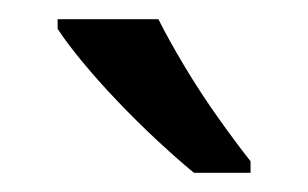

<svg xmlns="http://www.w3.org/2000/svg" viewBox="-20 -786 321 200"><path d="M145 -766Q156 -744 172.5 -716.5Q189 -689 207.5 -663Q226 -637 241 -618V-606H182Q165 -620 144 -639.5Q123 -659 102.5 -680.5Q82 -702 65.5 -722Q49 -742 40 -756V-766Z"/></svg>

Font: lguzrati05
Style: Book
Weight: 400
Designer: Jelle Bosma - Monotype Design Team, Universal Thirst
Foundry: Monotype Imaging Inc.
Version: Version 2.106